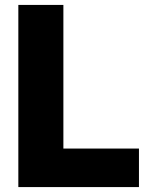

<svg xmlns="http://www.w3.org/2000/svg" viewBox="-20 -760 588 780"><path d="M54.5 0V-740H237.5V-156.5H544.5V0Z"/></svg>

Font: Encode Sans SmCnd XBd
Style: Regular
Weight: 800
Width: 4
Designer: Multiple Designers
Foundry: Impallari Type
Version: Version 3.002; ttfautohint (v1.8.3) -l 8 -r 50 -G 200 -x 14 